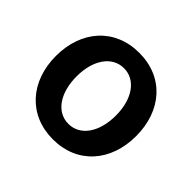

<svg xmlns="http://www.w3.org/2000/svg" viewBox="-139 -714 885 885"><g transform="rotate(45 304.0 -271.0)"><path d="M304 11C463 11 565 -106 565 -271C565 -437 463 -553 304 -553C145 -553 42 -437 42 -271C42 -106 145 11 304 11ZM176 -272C176 -380 228 -453 304 -453C380 -453 432 -380 432 -272C432 -164 381 -90 304 -90C227 -90 176 -164 176 -272Z"/></g></svg>

Font: Wafeq Semi Bold
Style: Regular
Weight: 600
Designer: Rasmus Andersson & Azza Alameddine
Foundry: Google & TypeTogether
Version: Version 3.000;January 28, 2025;FontCreator 15.0.0.3014 64-bi